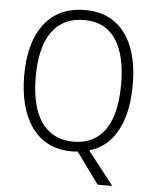

<svg xmlns="http://www.w3.org/2000/svg" viewBox="-59 -775 800 994"><g transform="rotate(5 340.5 -277.5)"><path d="M622 -358Q622 -264 600 -191Q578 -118 535 -70Q492 -22 427 -3L562 170H486L368 8Q361 9 354 9.5Q347 10 339 10Q267 10 214 -17.5Q161 -45 126.5 -95Q92 -145 75 -212Q58 -279 58 -359Q58 -473 90 -554.5Q122 -636 186 -680.5Q250 -725 344 -725Q433 -725 495 -682Q557 -639 589.5 -557.5Q622 -476 622 -358ZM118 -359Q118 -261 142 -190Q166 -119 216 -80Q266 -41 341 -41Q416 -41 465.5 -79Q515 -117 538.5 -188Q562 -259 562 -358Q562 -510 507 -591.5Q452 -673 344 -673Q267 -673 216.5 -635Q166 -597 142 -526.5Q118 -456 118 -359Z"/></g></svg>

Font: Noto Sans Hebrew SemiCondensed Light
Style: Regular
Weight: 300
Width: 4
Designer: Monotype Design Team
Foundry: Monotype Imaging Inc.
Version: Version 2.003